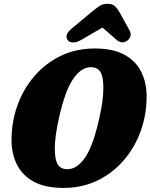

<svg xmlns="http://www.w3.org/2000/svg" viewBox="-20 -960 776 990"><path d="M469 -710Q562.5 -710 621.2 -678Q680 -646 708 -590Q736 -534 736 -462Q736 -370 705.8 -285.2Q675.5 -200.5 618.8 -134.2Q562 -68 483 -29.5Q404 9 306.5 9Q213.5 9 154.5 -23Q95.5 -55 67.5 -111Q39.5 -167 39.5 -239Q39.5 -331.5 69.8 -416Q100 -500.5 156.8 -566.8Q213.5 -633 292.5 -671.5Q371.5 -710 469 -710ZM328 -87.5Q377 -87.5 418.8 -148Q460.5 -208.5 491.5 -348.5Q503 -398.5 508 -437.8Q513 -477 513 -507.5Q513 -564 498 -588.8Q483 -613.5 447.5 -613.5Q399 -613.5 357.2 -553Q315.5 -492.5 284 -351.5Q262.5 -254.5 262.5 -193.5Q262.5 -137.5 277.5 -112.5Q292.5 -87.5 328 -87.5ZM399 -754.5Q375.5 -741 357.5 -741Q339.5 -741 331 -751Q308 -778 350 -813L443.5 -891Q470 -913 489.5 -926.8Q509 -940.5 534.5 -940.5Q560 -940.5 573.5 -927.2Q587 -914 599.5 -891L648 -803Q657 -786 652.2 -772.5Q647.5 -759 637 -751Q608.5 -730.5 581 -754.5L508.5 -818Z"/></svg>

Font: Fraunces 144pt SuperSoft Black
Style: Italic
Weight: 900
Italic angle: -16°
Version: Version 1.000;[b76b70a41]